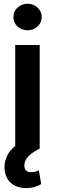

<svg xmlns="http://www.w3.org/2000/svg" viewBox="-20 -782 307 1009"><path d="M117.2 206.7Q73.9 206.7 42.6 183.6Q11.4 160.5 4.6 112.9Q3.6 104.4 3.6 95.5Q3.6 66.4 16.9 37.8Q30.2 9.2 60 -14.6V-545.5H188.6V0H185.7Q168.7 9.2 154.5 18.6Q140.3 28.1 130 38.7Q119.7 49.4 113.8 61.3Q108 73.2 108 87.4Q108 122.9 143.1 122.9Q165.5 122.9 183.9 112.9L196.7 185.4Q161.6 206.7 117.2 206.7ZM125 -622.9Q94.1 -622.9 72.1 -642.8Q50.4 -663 50.4 -692.5Q50.4 -722.7 72.4 -742.5Q95.2 -762.4 125 -762.4Q139.6 -762.4 152.9 -757.3Q166.2 -752.1 176.5 -742.9Q186.8 -733.7 193 -720.7Q199.2 -707.7 199.2 -692.5Q199.2 -662.6 177.2 -642.8Q155.2 -622.9 125 -622.9Z"/></svg>

Font: Linik Sans SemiBold
Style: Regular
Weight: 600
Designer: Fonts by Rasmus Andersson / Changes by Cristiano Sobral with parts from Marc Monis
Foundry: rsms
Version: Version 3.020; ttfautohint (v1.6)